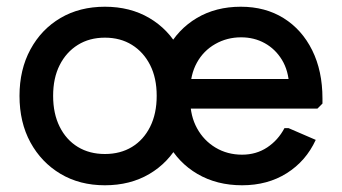

<svg xmlns="http://www.w3.org/2000/svg" viewBox="-20 -537 1017 571"><path d="M292 14Q217 14 160 -20Q103 -54 70.5 -113.5Q38 -173 38 -252Q38 -330 70.5 -390Q103 -450 160 -483.5Q217 -517 292 -517Q367 -517 424 -483.5Q481 -450 513.5 -390Q546 -330 546 -252Q546 -173 513.5 -113Q481 -53 424 -19.5Q367 14 292 14ZM292 -79Q338 -79 372.5 -100Q407 -121 426.5 -160Q446 -199 446 -252Q446 -305 426.5 -343.5Q407 -382 372.5 -403.5Q338 -425 292 -425Q246 -425 211.5 -403.5Q177 -382 157.5 -343.5Q138 -305 138 -252Q138 -199 157.5 -160Q177 -121 211.5 -100Q246 -79 292 -79ZM700 14Q625 14 567.5 -19.5Q510 -53 478 -113Q446 -173 446 -252Q446 -331 477.5 -390.5Q509 -450 565.5 -483.5Q622 -517 696 -517Q769 -517 823.5 -483Q878 -449 908.5 -387.5Q939 -326 939 -244V-229L924 -214H497V-302H891L840 -282Q838 -327 818.5 -359Q799 -391 767.5 -408.5Q736 -426 697 -426Q655 -426 620 -406Q585 -386 565.5 -350.5Q546 -315 546 -268V-238Q546 -192 566 -155.5Q586 -119 621 -98Q656 -77 700 -77Q742 -77 774.5 -98.5Q807 -120 826 -156H838L919 -121Q890 -58 833 -22Q776 14 700 14Z"/></svg>

Font: Fustat SemiBold
Style: Regular
Weight: 600
Designer: Mohamed Gaber, Khaled Hosny, Laura Garcia Mut
Foundry: Kief Type Foundry, Alif Type Foundry, Hard Type Foundry
Version: Version 1.007